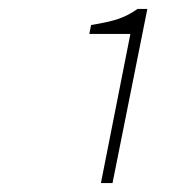

<svg xmlns="http://www.w3.org/2000/svg" viewBox="-20 -820 380 430"><path d="M206 -410 272 -744H180L184 -764Q222 -770 244.5 -777.5Q267 -785 288 -800H310L232 -410Z"/></svg>

Font: Source Sans 3 ExtraLight
Style: Italic
Weight: 250
Italic angle: -11°
Designer: Paul D. Hunt
Foundry: Adobe
Version: Version 3.046;hotconv 1.0.118;makeotfexe 2.5.65603